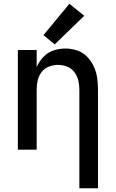

<svg xmlns="http://www.w3.org/2000/svg" viewBox="-20 -796 616 1021"><path d="M402 205H501V-320Q501 -352 496.5 -383Q492 -414 478.5 -443Q465 -472 442.5 -495Q420 -518 389.5 -528Q359 -538 327 -538Q295 -538 264 -527.5Q233 -517 210 -492.5Q187 -468 175 -439V-530H75V0H175V-320Q175 -345 180.5 -369Q186 -393 201.5 -413Q217 -433 240.5 -442Q264 -451 288 -451Q313 -451 336.5 -442Q360 -433 375 -413Q390 -393 396 -369Q402 -345 402 -320ZM271 -560 428 -712 349 -776 211 -609Z"/></svg>

Font: Iosevka Sparkle Medium
Style: Regular
Weight: 500
Designer: Belleve Invis
Foundry: Belleve Invis
Version: Version 4.5.0; ttfautohint (v1.8.3)